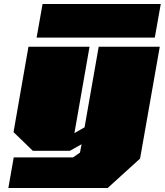

<svg xmlns="http://www.w3.org/2000/svg" viewBox="-20 -758 828 965"><path d="M164 -569 194 -738H788L758 -569ZM22 187 49 33H347L382 9L390 -33L331 0H145L48 -94L123 -523H430L354 -89L405 -118L476 -523H783L684 39L521 187Z"/></svg>

Font: Tomorrow Black
Style: Italic
Weight: 900
Italic angle: -10°
Designer: Tony de Marco, Monica Rizzolli
Foundry: Just in Type
Version: Version 2.002